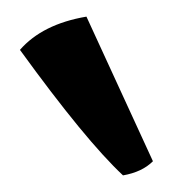

<svg xmlns="http://www.w3.org/2000/svg" viewBox="-20 -777 227 231"><path d="M84 -757 164 -583Q151 -570 128 -566Q83 -608 4 -717Q31 -748 84 -757Z"/></svg>

Font: Alike
Style: Regular
Weight: 400
Designer: Cyreal (www.cyreal.org)
Foundry: Cyreal (www.cyreal.org)
Version: Version 1.212